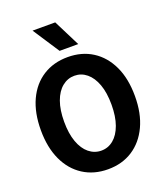

<svg xmlns="http://www.w3.org/2000/svg" viewBox="-168 -1041 985 1162"><g transform="rotate(-20 325.0 -460.5)"><path d="M326 12Q235 12 166.5 -32Q98 -76 60.5 -157Q23 -238 23 -349Q23 -461 60.5 -542Q98 -623 166.5 -666.5Q235 -710 326 -710Q417 -710 485 -666.5Q553 -623 591 -542.5Q629 -462 629 -349Q629 -238 591 -157Q553 -76 485 -32Q417 12 326 12ZM326 -108Q370 -108 404.5 -136.5Q439 -165 458.5 -219Q478 -273 478 -349Q478 -426 458.5 -479.5Q439 -533 404.5 -561.5Q370 -590 326 -590Q282 -590 247 -561.5Q212 -533 192.5 -479Q173 -425 173 -349Q173 -273 192.5 -219Q212 -165 247 -136.5Q282 -108 326 -108ZM414 -762H294L182 -933H328Z"/></g></svg>

Font: Azeret Mono Thin SemiBold
Style: Regular
Weight: 600
Version: Version 1.002